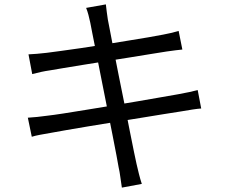

<svg xmlns="http://www.w3.org/2000/svg" viewBox="-20 -811 1040 876"><path d="M392 -707Q388 -726 383.5 -743Q379 -760 373 -775L463 -791Q464 -777 467 -757.5Q470 -738 472 -722Q474 -712 481 -675.5Q488 -639 498.5 -584Q509 -529 522 -465Q535 -401 548 -336Q561 -271 572 -214Q583 -157 591.5 -117Q600 -77 603 -63Q608 -41 614 -17Q620 7 627 28L536 45Q532 20 529 -3.5Q526 -27 521 -49Q519 -62 511.5 -101.5Q504 -141 493 -197Q482 -253 469 -317.5Q456 -382 443.5 -446Q431 -510 420 -565Q409 -620 401.5 -658Q394 -696 392 -707ZM110 -563Q128 -564 148.5 -565.5Q169 -567 193 -570Q216 -573 257 -578.5Q298 -584 349.5 -591.5Q401 -599 456.5 -608Q512 -617 564 -625.5Q616 -634 658 -641Q700 -648 724 -653Q746 -657 764.5 -661.5Q783 -666 795 -670L812 -585Q801 -584 780.5 -581.5Q760 -579 740 -576Q714 -572 671 -565Q628 -558 575.5 -549.5Q523 -541 468 -532.5Q413 -524 361.5 -515.5Q310 -507 270 -500.5Q230 -494 208 -490Q187 -487 168.5 -483Q150 -479 127 -473ZM107 -274Q125 -275 150 -277.5Q175 -280 195 -283Q222 -286 267.5 -293Q313 -300 370.5 -309.5Q428 -319 489.5 -329Q551 -339 609 -349Q667 -359 715.5 -367.5Q764 -376 793 -381Q822 -386 844 -391Q866 -396 882 -400L898 -316Q883 -315 859.5 -311.5Q836 -308 808 -303Q775 -298 725.5 -290Q676 -282 618 -272.5Q560 -263 499.5 -253.5Q439 -244 383 -234.5Q327 -225 283 -217.5Q239 -210 213 -205Q184 -200 162.5 -196Q141 -192 125 -187Z"/></svg>

Font: Noto Sans KR
Style: Regular
Weight: 400
Designer: Ryoko NISHIZUKA  (kana, bopomofo & ideographs); Paul D. Hunt (Latin, Greek & Cyrillic); Sandoll Communications , Soo-you
Foundry: Adobe
Version: Version 2.004-H2;hotconv 1.0.118;makeotfexe 2.5.65603